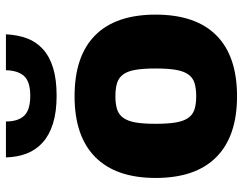

<svg xmlns="http://www.w3.org/2000/svg" viewBox="-108 -720 838 663"><g transform="rotate(-90 311.5 -388.0)"><path d="M311 11Q173 11 101 -60.5Q29 -132 29 -270Q29 -407 101 -478.5Q173 -550 311 -550Q450 -550 521.5 -479Q593 -408 593 -270Q593 -132 521.5 -60.5Q450 11 311 11ZM311 -130Q339 -130 357.5 -136Q376 -142 387 -158Q398 -174 402.5 -201Q407 -228 407 -270Q407 -312 402.5 -339Q398 -366 387 -381.5Q376 -397 357.5 -403Q339 -409 311 -409Q284 -409 265.5 -403Q247 -397 236 -381Q225 -365 220.5 -338.5Q216 -312 216 -270Q216 -228 220.5 -201Q225 -174 236 -158Q247 -142 265.5 -136Q284 -130 311 -130ZM313 -612Q257 -612 217 -624.5Q177 -637 151.5 -660Q126 -683 113.5 -715Q101 -747 100 -787H224Q224 -745 244 -724Q264 -703 313 -703Q361 -703 380.5 -724Q400 -745 401 -787H525Q523 -746 511 -714Q499 -682 473.5 -659Q448 -636 408.5 -624Q369 -612 313 -612Z"/></g></svg>

Font: Encode Sans Narrow
Style: ExtraBold
Weight: 800
Designer: Pablo Impallari, Andres Torresi
Foundry: Pablo Impallari, Andres Torresi
Version: Version 1.000; ttfautohint (v1.00) -l 8 -r 50 -G 200 -x 14 -